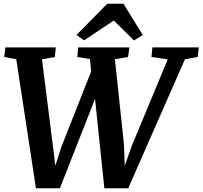

<svg xmlns="http://www.w3.org/2000/svg" viewBox="-20 -1000 1082 1025"><path d="M66.9 -683.6 2.4 -695.8 8.8 -747.1H277.8L272.9 -695.8L204.1 -683.6L261.2 -231L275.4 -115.2L307.1 -214.4L466.8 -619.1L460.4 -684.6L392.6 -695.8L397.5 -747.1H670.9L663.6 -695.8L593.3 -684.1L641.6 -231L646 -115.2L683.6 -221.7L875.5 -683.1L788.6 -695.8L793.5 -747.1H1041.5L1035.2 -695.8L967.3 -683.6L664.6 4.9H537.1L487.3 -472.2L299.8 4.9H171.9ZM388.2 -813 552.2 -980H639.2L742.2 -813L695.3 -784.2L587.4 -890.6L429.2 -784.7Z"/></svg>

Font: Brush Lettering One
Style: Bold Italic
Weight: 400
Italic angle: -7°
Designer: Eben Sorkin
Foundry: Eben Sorkin
Version: Version 1.001